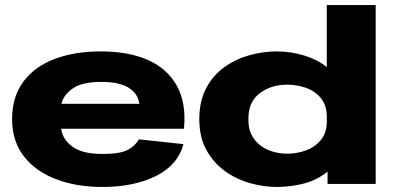

<svg xmlns="http://www.w3.org/2000/svg" viewBox="-20 -730 1563 762"><path d="M386 12Q283 12 202 -19Q121 -50 74.5 -110Q28 -170 28 -257Q28 -345 72 -405Q116 -465 195.5 -495.5Q275 -526 380 -526Q491 -526 568 -491.5Q645 -457 682.5 -388.5Q720 -320 710 -219H223Q228 -177 267.5 -148Q307 -119 386 -119Q456 -119 486.5 -135Q517 -151 531 -177L708 -158Q686 -75 599 -31.5Q512 12 386 12ZM382 -405Q307 -405 269.5 -379.5Q232 -354 224 -318H533Q527 -360 489.5 -382.5Q452 -405 382 -405Z M1078 12Q1027 12 973 -3Q919 -18 873.5 -50.5Q828 -83 799.5 -134Q771 -185 771 -257Q771 -329 798.5 -380.5Q826 -432 871 -464Q916 -496 970.5 -511Q1025 -526 1078 -526Q1134 -526 1186.5 -510Q1239 -494 1277 -464V-710H1471V0H1280V-49Q1240 -16 1187.5 -2Q1135 12 1078 12ZM966 -252Q966 -210 987 -180.5Q1008 -151 1043 -135.5Q1078 -120 1120 -120Q1158 -120 1194 -133Q1230 -146 1253.5 -174.5Q1277 -203 1277 -249V-265Q1277 -312 1253.5 -340.5Q1230 -369 1194 -381.5Q1158 -394 1120 -394Q1056 -394 1011 -360Q966 -326 966 -262Z"/></svg>

Font: Special Gothic Extended Bold
Style: Regular
Weight: 700
Width: 7
Designer: Alistair McCready
Foundry: Monolith
Version: Version 1.000; ttfautohint (v1.8.4.7-5d5b)